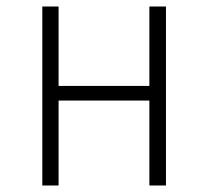

<svg xmlns="http://www.w3.org/2000/svg" viewBox="-20 -570 640 590"><path d="M110 0V-550H160V-306H439V-550H490V0H439V-261H160V0Z"/></svg>

Font: JetBrains Mono NL Thin
Style: Regular
Weight: 100
Monospace: yes
Designer: Philipp Nurullin, Konstantin Bulenkov
Foundry: JetBrains
Version: Version 2.305; ttfautohint (v1.8.4.7-5d5b)